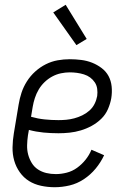

<svg xmlns="http://www.w3.org/2000/svg" viewBox="-20 -776 540 804"><path d="M209 8Q180 8 152 2Q124 -4 101.5 -18Q79 -32 63 -54.5Q47 -77 39.5 -103.5Q32 -130 32.5 -159Q33 -188 38 -218L58 -338Q62 -363 70 -387.5Q78 -412 92.5 -435Q107 -458 127.5 -476.5Q148 -495 172 -507Q196 -519 221.5 -523.5Q247 -528 272 -528Q296 -528 320 -525Q344 -522 365.5 -513.5Q387 -505 405.5 -491Q424 -477 434.5 -457.5Q445 -438 447.5 -414Q450 -390 446 -365Q442 -342 432 -319Q422 -296 404 -278.5Q386 -261 364 -249Q342 -237 318.5 -230Q295 -223 271.5 -220.5Q248 -218 225 -218Q193 -218 162 -221Q131 -224 101 -232L97 -209Q94 -188 93.5 -167.5Q93 -147 98 -128.5Q103 -110 113 -93.5Q123 -77 139 -66.5Q155 -56 174 -51.5Q193 -47 214 -47Q236 -47 259.5 -53Q283 -59 303 -73.5Q323 -88 338.5 -107.5Q354 -127 363 -149L416 -126Q402 -96 380.5 -70Q359 -44 331 -25.5Q303 -7 271.5 0.5Q240 8 209 8ZM225 -273Q241 -273 257.5 -274.5Q274 -276 291 -280.5Q308 -285 324.5 -293Q341 -301 354.5 -313Q368 -325 376 -341Q384 -357 387 -374Q389 -389 387 -404Q385 -419 377 -431Q369 -443 357.5 -451.5Q346 -460 331.5 -464.5Q317 -469 302 -471Q287 -473 272 -473Q254 -473 235 -469Q216 -465 198.5 -455.5Q181 -446 166.5 -432Q152 -418 142 -401Q132 -384 126 -365.5Q120 -347 117 -329L110 -287Q138 -279 166.5 -276Q195 -273 225 -273ZM300 -587 203 -724 255 -756 343 -613Z"/></svg>

Font: Iosevka Term Curly Light
Style: Italic
Weight: 300
Italic angle: -9°
Designer: Belleve Invis
Foundry: Belleve Invis
Version: Version 32.3.0